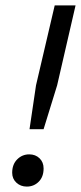

<svg xmlns="http://www.w3.org/2000/svg" viewBox="-20 -680 299 709"><path d="M89 -203 113 -365 182 -660H259L191 -365L141 -203ZM79 9Q56 9 40.5 -5.5Q25 -20 25 -42Q25 -73 43.5 -91.5Q62 -110 88 -110Q111 -110 126 -95.5Q141 -81 141 -58Q141 -27 123 -9Q105 9 79 9Z"/></svg>

Font: Kantumruy Pro
Style: Italic
Weight: 400
Italic angle: -13°
Designer: Sovichet Tep
Foundry: Sovichet Tep
Version: Version 1.002